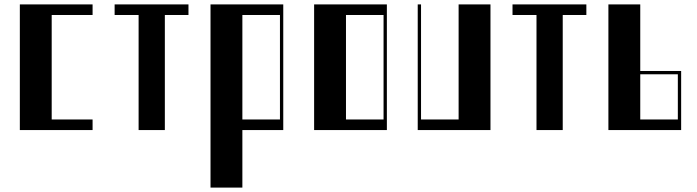

<svg xmlns="http://www.w3.org/2000/svg" viewBox="-20 -590 3160 871"><path d="M70 -570H400V-522H214.5V-48H400V0H70Z M835 -570V-522H727.8V0H608.8V-522H500V-570Z M935 -570H1265V0H1079.5V261H935ZM1250 -48V-522H1079.5V-48Z M1405 -570H1735V0H1405ZM1720 -48V-522H1549.5V-48Z M1875 -570H1890V-48H2060.5V-570H2205V0H1875Z M2640 -570V-522H2532.8V0H2413.8V-522H2305V-570Z M3070 -268V0H2740V-570H2884.5V-268ZM3055 -48V-253H2884.5V-48Z"/></svg>

Font: Facade Sud
Style: Regular
Weight: 100
Designer: Éléonore Fines
Foundry: Velvetyne Type Foundry
Version: Version 1.001;Glyphs 3.2 (3202)